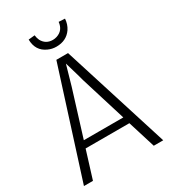

<svg xmlns="http://www.w3.org/2000/svg" viewBox="-201 -929 909 1028"><g transform="rotate(-30 253.5 -415.5)"><path d="M63.5 0 116.2 -169.9H386.7L439.5 0H498L290 -659.2H217.8L7.8 0ZM216.8 -493.2Q245.1 -593.8 252 -616.2Q258.8 -592.8 276.4 -533.2Q284.2 -504.9 287.1 -494.1L374 -212.9H129.9ZM143.6 -827.1Q144.5 -756.8 204.1 -730.5Q227.5 -719.7 253.9 -719.7Q316.4 -719.7 348.6 -766.6Q366.2 -793 368.2 -827.1L330.1 -829.1Q325.2 -779.3 280.3 -764.6Q267.6 -760.7 255.9 -760.7Q211.9 -760.7 191.4 -798.8Q184.6 -813.5 182.6 -831.1Z"/></g></svg>

Font: Yaldevi Colombo Light
Style: Regular
Weight: 300
Designer: Sol Matas, Denzil Rajitha, Kosala Senevirathne and Pathum Egodawatta
Foundry: Mooniak
Version: Version 1.020 ; ttfautohint (v1.6)